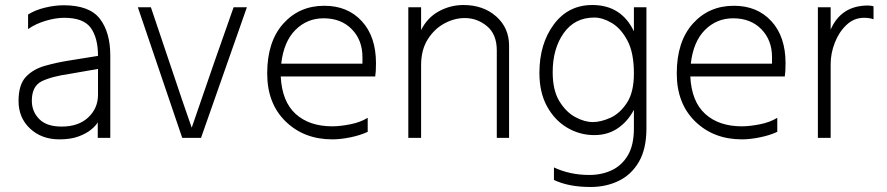

<svg xmlns="http://www.w3.org/2000/svg" viewBox="-20 -553 3538 766"><path d="M226 -48Q293 -48 332 -84.5Q371 -121 371 -175V-278L262 -259Q185 -248 146 -228.5Q107 -209 107 -151Q107 -108 136.5 -78Q166 -48 226 -48ZM217 3Q146 3 100 -40Q54 -83 54 -150Q54 -215 83 -246Q112 -277 159.5 -290.5Q207 -304 262 -312.5Q317 -321 371 -330Q371 -402 342 -442Q313 -482 236 -482Q202 -482 162 -470Q122 -458 92 -437V-495Q120 -513 159.5 -522.5Q199 -532 234 -532Q337 -532 378.5 -478Q420 -424 420 -331V-3H370V-65Q362 -51 343 -35.5Q324 -20 293 -8.5Q262 3 217 3Z M782 -3H707L530 -524H582L707 -153L744 -46L745 -44L835 -305L912 -524H965Z M1426 -299V-325Q1426 -393 1383.5 -436.5Q1341 -480 1271 -480Q1205 -480 1158.5 -433.5Q1112 -387 1102 -299ZM1306 3Q1193 3 1119.5 -68.5Q1046 -140 1046 -260Q1046 -387 1110 -458.5Q1174 -530 1274 -530Q1367 -530 1423.5 -468.5Q1480 -407 1480 -301Q1480 -266 1477 -248H1100Q1105 -148 1159.5 -98.5Q1214 -49 1306 -49Q1336 -49 1377 -57Q1418 -65 1447 -83V-27Q1417 -13 1377.5 -5Q1338 3 1306 3Z M2011 -3H1962V-352Q1962 -416 1923 -448.5Q1884 -481 1834 -481Q1793 -481 1753 -459.5Q1713 -438 1686.5 -396Q1660 -354 1660 -293V-3H1609V-524H1660V-433Q1685 -483 1731 -508Q1777 -533 1829 -533Q1908 -533 1959.5 -487.5Q2011 -442 2011 -371Z M2345 -66Q2377 -66 2415 -83Q2453 -100 2481 -142.5Q2509 -185 2509 -260Q2509 -343 2483 -391.5Q2457 -440 2420.5 -461.5Q2384 -483 2351 -483Q2273 -483 2229 -421Q2185 -359 2185 -265Q2185 -193 2211.5 -149.5Q2238 -106 2275 -86Q2312 -66 2345 -66ZM2336 193Q2249 193 2190 165V115Q2254 145 2331 145Q2381 145 2421 126Q2461 107 2485 66.5Q2509 26 2509 -41V-115Q2485 -69 2445 -41.5Q2405 -14 2351 -14Q2293 -14 2243 -43.5Q2193 -73 2162.5 -128.5Q2132 -184 2132 -262Q2132 -378 2189.5 -455.5Q2247 -533 2343 -533Q2459 -533 2509 -428V-524H2559V-41Q2559 41 2529 92.5Q2499 144 2448.5 168.5Q2398 193 2336 193Z M3060 -299V-325Q3060 -393 3017.5 -436.5Q2975 -480 2905 -480Q2839 -480 2792.5 -433.5Q2746 -387 2736 -299ZM2940 3Q2827 3 2753.5 -68.5Q2680 -140 2680 -260Q2680 -387 2744 -458.5Q2808 -530 2908 -530Q3001 -530 3057.5 -468.5Q3114 -407 3114 -301Q3114 -266 3111 -248H2734Q2739 -148 2793.5 -98.5Q2848 -49 2940 -49Q2970 -49 3011 -57Q3052 -65 3081 -83V-27Q3051 -13 3011.5 -5Q2972 3 2940 3Z M3294 -3H3243V-524H3294V-435Q3336 -531 3443 -531Q3450 -531 3455 -530Q3460 -529 3465 -528V-476Q3450 -482 3427 -482Q3387 -482 3357 -453.5Q3327 -425 3310.5 -382.5Q3294 -340 3294 -298Z"/></svg>

Font: LXGW 975 Gothic SC 200W
Style: Regular
Weight: 200
Version: Version 2.01;February 25, 2021